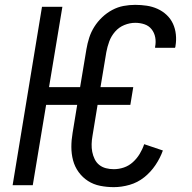

<svg xmlns="http://www.w3.org/2000/svg" viewBox="-20 -763 790 791"><path d="M449 8Q420 8 392.5 2.5Q365 -3 342.5 -17.5Q320 -32 304 -54Q288 -76 281 -102.5Q274 -129 274 -157.5Q274 -186 279 -215L298 -331H170L115 0H32L153 -735H237L182 -404H310L336 -560Q340 -584 347.5 -607.5Q355 -631 368.5 -652.5Q382 -674 401 -692Q420 -710 442.5 -722Q465 -734 489 -738.5Q513 -743 537 -743Q561 -743 584.5 -739.5Q608 -736 629 -726.5Q650 -717 666.5 -701.5Q683 -686 692.5 -665.5Q702 -645 704.5 -621Q707 -597 703 -574Q703 -572 702.5 -570Q702 -568 701 -566H619Q619 -567 619 -568Q619 -569 619 -570Q623 -590 619.5 -609Q616 -628 604.5 -642.5Q593 -657 575 -663Q557 -669 537 -669Q515 -669 492.5 -660Q470 -651 454 -632.5Q438 -614 430 -592Q422 -570 418 -548L394 -404H529L517 -331H382L361 -203Q358 -186 357.5 -169.5Q357 -153 360 -137.5Q363 -122 370 -107.5Q377 -93 389 -83.5Q401 -74 416.5 -70Q432 -66 449 -66Q470 -66 490.5 -73Q511 -80 527.5 -95Q544 -110 555.5 -129Q567 -148 574 -169L651 -143Q640 -112 620.5 -83Q601 -54 574 -32.5Q547 -11 514 -1.5Q481 8 449 8Z"/></svg>

Font: Zed Sans Extended
Style: Italic
Weight: 400
Width: 7
Italic angle: -9°
Designer: Belleve Invis
Foundry: Belleve Invis
Version: Version 1.0.0; ttfautohint (v1.8.4)